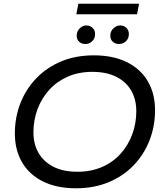

<svg xmlns="http://www.w3.org/2000/svg" viewBox="-20 -1006 880 1034"><path d="M389 8Q285 8 211 -29Q137 -66 98.5 -132.5Q60 -199 60 -287Q60 -374 90 -450.5Q120 -527 176 -585Q232 -643 310 -675.5Q388 -708 485 -708Q590 -708 664 -671Q738 -634 776.5 -567.5Q815 -501 815 -413Q815 -326 785 -249.5Q755 -173 699 -115Q643 -57 564.5 -24.5Q486 8 389 8ZM398 -81Q470 -81 529 -106.5Q588 -132 629 -177.5Q670 -223 692 -282Q714 -341 714 -407Q714 -470 687 -517.5Q660 -565 607 -592Q554 -619 477 -619Q404 -619 345.5 -593.5Q287 -568 245.5 -522.5Q204 -477 182 -418Q160 -359 160 -293Q160 -230 187.5 -182.5Q215 -135 267.5 -108Q320 -81 398 -81ZM621 -769Q601 -769 587.5 -781Q574 -793 574 -814Q574 -837 590.5 -853Q607 -869 627 -869Q647 -869 660.5 -856Q674 -843 674 -823Q674 -799 658.5 -784Q643 -769 621 -769ZM440 -769Q420 -769 406.5 -781Q393 -793 393 -814Q393 -837 409 -853Q425 -869 445 -869Q465 -869 478.5 -856Q492 -843 492 -823Q492 -799 476.5 -784Q461 -769 440 -769ZM391 -929 402 -986H729L718 -929Z"/></svg>

Font: Montserrat Thin Medium
Style: Italic
Weight: 500
Italic angle: -11.3°
Version: Version 9.000